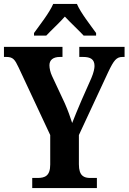

<svg xmlns="http://www.w3.org/2000/svg" viewBox="-20 -951 650 971"><path d="M152 -784V-771H214C238 -797 281 -836 308 -867C335 -838 382 -794 403 -771H466V-784C439 -822 388 -886 369 -931H249C230 -886 179 -822 152 -784ZM143 0H470V-51H437C405 -51 379 -61 379 -120V-268L527 -586C556 -647 569 -663 600 -663H610V-714H381V-663H400C438 -663 458 -651 458 -617C458 -606 454 -584 442 -556L392 -443C374 -400 357 -361 345 -329C335 -360 325 -389 308 -428L243 -567C235 -584 230 -605 230 -621C230 -647 248 -663 283 -663H296V-714H0V-663H12C46 -663 55 -650 74 -610L234 -268V-119C234 -61 207 -51 169 -51H143Z"/></svg>

Font: Noto Serif Condensed
Style: Bold
Weight: 700
Width: 3
Designer: Monotype Design Team
Foundry: Monotype Imaging Inc.
Version: Version 2.015